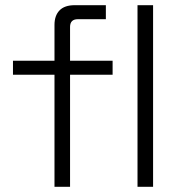

<svg xmlns="http://www.w3.org/2000/svg" viewBox="-20 -720 698 740"><path d="M250 0H190V-432H30V-486H190V-624Q190 -660 209.5 -680Q229 -700 268 -700H388V-646H280Q250 -646 250 -616V-486H414V-432H250ZM570 0H510V-700H570Z"/></svg>

Font: Space Grotesk Variable Light
Style: Regular
Weight: 300
Designer: Florian Karsten
Foundry: Florian Karsten
Version: Version 2.000